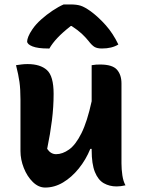

<svg xmlns="http://www.w3.org/2000/svg" viewBox="-20 -833 640 863"><path d="M104 -545Q161 -545 191 -518Q221 -491 221 -411Q221 -353 213.5 -292.5Q206 -232 192 -164Q208 -140 232 -140Q261 -140 290.5 -161Q320 -182 346 -234Q372 -286 392 -378V-540Q404 -542 412 -542.5Q420 -543 430 -543Q485 -543 505.5 -520Q526 -497 526 -458V-99Q526 -72 530 -45Q534 -18 544 0Q522 5 504 5Q472 5 446.5 -9.5Q421 -24 406.5 -60Q392 -96 392 -158V-164H386Q366 -115 334 -75.5Q302 -36 263.5 -13Q225 10 183 10Q153 10 127.5 -15Q102 -40 87 -78Q72 -116 72 -154V-386Q72 -432 67.5 -464.5Q63 -497 52 -540Q66 -542 78 -543.5Q90 -545 104 -545ZM266 -813H298Q324 -813 342 -807.5Q360 -802 388 -782Q423 -756 455.5 -719.5Q488 -683 512 -633Q483 -615 438 -615Q417 -615 405 -622Q393 -629 377 -650Q364 -666 347.5 -681.5Q331 -697 302 -716H298Q261 -687 238 -662.5Q215 -638 202 -615H196Q150 -615 126 -624.5Q102 -634 102 -647Q102 -655 107.5 -669Q113 -683 126 -702Q141 -724 165 -745.5Q189 -767 216 -785Q243 -803 266 -813Z"/></svg>

Font: Recursive Sn Csl St
Style: Bold
Weight: 700
Version: Version 1.079;hotconv 1.0.112;makeotfexe 2.5.65598; ttfautoh